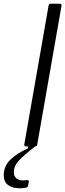

<svg xmlns="http://www.w3.org/2000/svg" viewBox="-97 -783 349 1027"><path d="M102 -9Q101 0 91 0H42Q37 0 34.5 -3Q32 -6 33 -11L163 -754Q165 -763 174 -763H223Q228 -763 230.5 -760Q233 -757 232 -752ZM-77 155Q-77 106 -42 71.5Q-7 37 52 11L54 0H91Q25 52 1 79Q-23 106 -23 139Q-23 159 -10 170.5Q3 182 27 182Q39 182 47 180H49Q58 180 57 190L53 211Q51 220 40 221Q22 224 8 224Q-31 224 -54 206.5Q-77 189 -77 155Z"/></svg>

Font: Open Sauce Two Light Italic
Style: Regular
Weight: 300
Italic angle: -10°
Designer: Alfredo Marco Pradil
Foundry: Creative Sauce Fz LLC
Version: Version 1.477